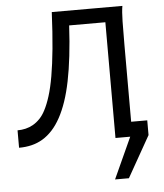

<svg xmlns="http://www.w3.org/2000/svg" viewBox="-61 -766 893 1045"><g transform="rotate(-5 385.5 -244.0)"><path d="M349.1 -632.3Q344.2 -542 335.4 -466.8Q326.7 -391.6 314.2 -330.3Q301.8 -269 285.2 -220.5Q268.6 -171.9 248.5 -135.3Q227.5 -96.7 202.6 -69.6Q177.7 -42.5 149.2 -25.4Q120.6 -8.3 88.1 -0.5Q55.7 7.3 19.5 7.3V-87.9Q42 -87.9 63.7 -93Q85.4 -98.1 105.2 -109.4Q125 -120.6 142.3 -138.7Q159.7 -156.7 173.3 -183.1Q189.5 -213.9 203.4 -258.1Q217.3 -302.2 228.3 -365.2Q239.3 -428.2 247.6 -513.7Q255.9 -599.1 261.2 -712.9H647Q641.6 -683.6 640.6 -628.2Q639.6 -572.8 639.6 -500.5V-80.6H727.5V0L600.6 224.6H524.9L627.4 0H546.9V-632.3Z"/></g></svg>

Font: Andika CyrE
Style: Regular
Weight: 400
Designer: Victor Gaultney, Annie Olsen, Julie Remington, Don Collingsworth, Eric Hays, Becca Hirsbrunner
Foundry: SIL International
Version: Version 5.000